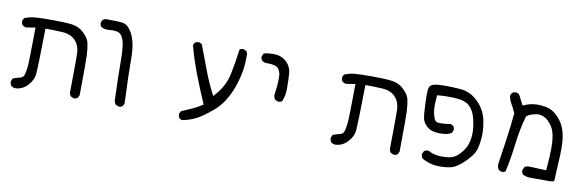

<svg xmlns="http://www.w3.org/2000/svg" viewBox="-43 -729 3586 1182"><g transform="rotate(10 1750.0 -138.0)"><path d="M195.3 -283.7Q245.1 -283.7 294.9 -280.8Q346.2 -277.8 375.5 -247.3Q404.8 -216.8 406.2 -165.5Q406.7 -149.4 406.7 -100.8Q406.7 -52.2 404.8 77.6Q406.2 90.3 414.1 99.6L430.7 107.9Q432.6 108.4 434.6 108.4Q448.7 108.4 458 100.6L466.3 84Q467.8 -24.9 467.8 -84.2Q467.8 -143.6 466.8 -166.5Q464.4 -212.9 457.5 -242.7Q451.2 -270.5 419.7 -301.3Q388.2 -332 343.8 -337.6Q299.3 -343.3 217.3 -343.3Q135.3 -343.3 104.5 -339.6Q73.7 -335.9 46.4 -323.7L38.6 -307.6Q38.1 -305.7 38.1 -301.3Q38.1 -296.9 39.8 -291Q41.5 -285.2 46.4 -279.8Q55.7 -272 68.4 -270L126.5 -279.3Q124.5 -61.5 120.6 -29.3Q115.2 13.2 107.9 25.4Q100.6 37.6 85.9 40.3Q71.3 43 42.5 53.7L34.7 70.3Q34.2 72.3 34.2 74.2Q34.2 89.4 42.5 100.6Q52.2 108.4 64.9 109.9Q110.4 109.9 143.6 75.2Q176.8 40.5 180.2 -0.5Q184.1 -44.4 188 -283.7Z M727.5 108.9Q733.9 106.9 739.3 102.5L747.6 86.4Q739.7 -101.1 739.7 -195.6Q739.7 -290 711.4 -345.7Q683.6 -399.4 645 -402.8Q610.8 -405.8 563.5 -405.8Q552.7 -405.8 541 -405.8L524.9 -397.9L517.1 -381.8Q516.6 -379.9 516.6 -377.9Q516.6 -363.8 524.4 -354.5Q542.5 -343.3 565.9 -343.3Q571.8 -343.3 580.6 -344.2Q589.4 -345.2 598.6 -345.2Q621.1 -345.2 635.7 -338.9Q658.7 -328.6 668.9 -289.1Q679.2 -252 679.2 -166Q679.2 -81.1 685.1 79.6Q686.5 91.8 694.8 101.6L711.9 109.9Q713.9 110.4 716.1 110.4Q718.3 110.4 721.2 110.1Q724.1 109.9 727.5 108.9Z M1437 -317.9Q1437 -322.3 1437 -327.6Q1438 -333 1438 -337.4Q1438 -351.1 1429.7 -362.3L1413.1 -370.6Q1411.1 -371.1 1409.2 -371.1Q1396 -371.1 1386.7 -364.3Q1377 -285.6 1360.8 -207.5Q1343.8 -126.5 1283.7 -62.5L1276.4 -54.7L1272 -64Q1234.4 -136.7 1207.8 -209.5Q1181.2 -282.2 1152.3 -356.9L1136.7 -364.7Q1134.8 -365.2 1132.8 -365.2Q1118.2 -365.2 1107.4 -357.4L1099.6 -341.8Q1122.6 -255.9 1154.5 -171.9Q1186.5 -87.9 1228 7.8L1222.7 10.7Q1192.9 30.8 1160.2 44.9Q1127.4 59.1 1097.2 72.3L1089.4 87.9Q1088.9 89.8 1088.9 91.8Q1088.9 93.8 1089.1 95.5Q1089.4 97.2 1089.6 98.9Q1089.8 100.6 1090.1 102.3Q1090.3 104 1090.8 105.5Q1091.3 106.9 1092 108.4Q1092.8 109.9 1093.3 111.8Q1094.7 114.7 1096.7 117.2L1112.3 125Q1155.3 117.7 1195.3 98.6Q1235.4 79.6 1300.3 24.4Q1364.7 -30.8 1401.9 -132.3Q1437 -229.5 1437 -317.9Z M1676.8 -89.8Q1690.9 -89.8 1700.2 -97.2Q1716.3 -132.3 1716.3 -176.8Q1716.3 -223.6 1713.4 -270Q1710.4 -314 1679 -343.8Q1647.5 -373.5 1599.1 -373.5Q1597.7 -373.5 1596.2 -373.5Q1549.3 -372.6 1537.1 -365.2L1528.8 -348.6Q1528.3 -346.7 1528.3 -342.3Q1528.3 -337.9 1530 -332Q1531.7 -326.2 1536.6 -320.8Q1545.9 -313 1559.1 -311Q1564.9 -311 1570.3 -311Q1622.1 -311 1637.7 -293.9Q1654.8 -275.4 1655.8 -242.2Q1655.8 -234.9 1655.8 -227.1Q1655.8 -204.6 1653.3 -179.7Q1650.9 -154.8 1647 -127.4Q1647 -111.3 1656.2 -98.6L1672.9 -90.3Q1674.8 -89.8 1676.8 -89.8Z M2195.3 -283.7Q2245.1 -283.7 2294.9 -280.8Q2346.2 -277.8 2375.5 -247.3Q2404.8 -216.8 2406.2 -165.5Q2406.7 -149.4 2406.7 -100.8Q2406.7 -52.2 2404.8 77.6Q2406.2 90.3 2414.1 99.6L2430.7 107.9Q2432.6 108.4 2434.6 108.4Q2448.7 108.4 2458 100.6L2466.3 84Q2467.8 -24.9 2467.8 -84.2Q2467.8 -143.6 2466.8 -166.5Q2464.4 -212.9 2457.5 -242.7Q2451.2 -270.5 2419.7 -301.3Q2388.2 -332 2343.8 -337.6Q2299.3 -343.3 2217.3 -343.3Q2135.3 -343.3 2104.5 -339.6Q2073.7 -335.9 2046.4 -323.7L2038.6 -307.6Q2038.1 -305.7 2038.1 -301.3Q2038.1 -296.9 2039.8 -291Q2041.5 -285.2 2046.4 -279.8Q2055.7 -272 2068.4 -270L2126.5 -279.3Q2124.5 -61.5 2120.6 -29.3Q2115.2 13.2 2107.9 25.4Q2100.6 37.6 2085.9 40.3Q2071.3 43 2042.5 53.7L2034.7 70.3Q2034.2 72.3 2034.2 74.2Q2034.2 89.4 2042.5 100.6Q2052.2 108.4 2064.9 109.9Q2110.4 109.9 2143.6 75.2Q2176.8 40.5 2180.2 -0.5Q2184.1 -44.4 2188 -283.7Z M2747.6 -138.2Q2704.6 -132.3 2682.6 -132.3Q2664.6 -132.3 2658.2 -136.2Q2645.5 -143.1 2638.2 -169.9Q2636.2 -176.8 2634.3 -185.1Q2629.9 -205.6 2629.9 -233.2Q2629.9 -260.7 2633.8 -298.8Q2672.4 -301.8 2701.4 -301.8Q2730.5 -301.8 2757.3 -299.8Q2814.9 -294.9 2840.3 -267.6Q2865.2 -240.7 2875 -203.1Q2885.3 -166.5 2888.2 -125.5Q2888.7 -116.2 2888.7 -106.9Q2888.7 -75.7 2880.9 -46.9Q2871.1 -9.3 2839.4 25.9Q2807.1 61.5 2765.6 65.9Q2745.6 67.9 2728.3 67.9Q2710.9 67.9 2696.8 65.9Q2668.5 62 2642.1 47.4Q2640.6 46.9 2638.7 46.9Q2624 46.9 2613.3 54.7L2605 72.3Q2604.5 73.7 2604.5 75.7Q2604.5 90.3 2614.3 101.6Q2653.3 124 2700.2 129.4Q2714.4 130.4 2728 130.4Q2759.8 130.4 2788.6 124.5Q2830.1 116.2 2877.9 68.4Q2922.9 23.4 2933.6 -7.3Q2944.8 -39.6 2948.7 -90.3Q2949.7 -101.6 2949.7 -113.3Q2949.7 -154.8 2939 -202.6Q2925.8 -262.7 2877.7 -309.8Q2829.6 -356.9 2763.7 -361.3Q2712.4 -364.7 2675.8 -364.7Q2617.7 -364.7 2595.2 -356.4Q2580.1 -350.6 2574.2 -334.5Q2569.8 -321.8 2569.8 -282.2Q2569.8 -264.2 2570.8 -240.7Q2573.7 -164.1 2580.1 -139.6Q2586.4 -116.2 2608.4 -96.2Q2630.4 -76.2 2660.2 -72.8Q2678.2 -70.3 2692.6 -70.3Q2707 -70.3 2718.8 -71.8Q2743.7 -74.2 2762.7 -85.9L2771 -102.5Q2771.5 -104.5 2771.5 -106.4Q2771.5 -120.6 2763.7 -129.9Z M3403.8 102.1Q3406.7 102.1 3412.1 102.1Q3417.5 102.1 3424.1 100.6Q3430.7 99.1 3433.3 96.7Q3436 94.2 3436 89.8Q3437 68.8 3438 36.6Q3439 4.4 3441.7 -29.8Q3444.3 -64 3444.3 -102.1Q3444.3 -114.7 3443.8 -128.9Q3442.9 -183.1 3427.7 -226.8Q3412.6 -270.5 3379.4 -303.2Q3347.2 -335.9 3308.1 -343.3Q3278.8 -349.1 3253.9 -349.1Q3244.1 -349.1 3235.4 -348.1Q3203.1 -345.2 3168.9 -330.1L3162.6 -327.6L3129.4 -392.1L3113.3 -399.9Q3111.8 -400.4 3109.9 -400.4Q3095.2 -400.4 3084 -391.1L3076.2 -374.5Q3080.1 -348.1 3094 -324.7Q3107.9 -301.3 3120.6 -271.5Q3112.8 -187.5 3101.1 -106.4L3077.6 54.2Q3077.6 73.2 3086.9 87.9L3103.5 96.2Q3105.5 96.7 3107.4 96.7Q3121.1 96.7 3129.9 89.8Q3149.4 2.4 3159.9 -87.9Q3170.4 -178.2 3194.8 -264.6L3196.3 -266.1Q3216.8 -283.2 3255.9 -289.6Q3262.7 -290.5 3269.5 -290.5Q3302.2 -290.5 3329.1 -265.1Q3360.8 -235.4 3371.1 -200.2Q3382.8 -160.6 3382.8 -98.6Q3382.8 -49.3 3375 40L3266.6 35.2Q3250.5 35.2 3239.3 44.4L3231 61.5Q3230.5 64 3230.5 65.9Q3230.5 80.6 3238.3 89.8Q3260.3 102.1 3288.1 102.1Q3292 102.1 3295.9 102.1H3403.3Z"/></g></svg>

Font: Bakudai
Style: ExtraLight
Weight: 200
Version: Version 1.48